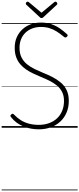

<svg xmlns="http://www.w3.org/2000/svg" viewBox="-20 -1545 959 2322"><path d="M448 19Q401 19 354.5 10.5Q308 2 264.5 -15.5Q221 -33 182.5 -61Q144 -89 114 -128Q106 -137 106 -144.5Q106 -152 115 -160Q125 -169 132 -169.5Q139 -170 152 -157Q189 -118 233.5 -90.5Q278 -63 332 -49Q386 -35 448 -35Q516 -35 572 -55Q628 -75 669 -113Q710 -151 732 -205Q754 -259 754 -325Q754 -388 731 -433Q708 -478 668.5 -510.5Q629 -543 579 -568Q529 -593 474 -615Q427 -635 381 -656.5Q335 -678 295 -705.5Q255 -733 224 -769.5Q193 -806 175.5 -854.5Q158 -903 158 -967Q158 -1039 183 -1095Q208 -1151 252 -1191Q296 -1231 353 -1251.5Q410 -1272 475 -1272Q546 -1272 603 -1252Q660 -1232 705.5 -1200Q751 -1168 790 -1132Q799 -1124 798.5 -1117Q798 -1110 790 -1101Q780 -1092 772.5 -1091.5Q765 -1091 754 -1099Q711 -1135 668.5 -1162.5Q626 -1190 578.5 -1204.5Q531 -1219 475 -1219Q417 -1219 369 -1200.5Q321 -1182 287 -1149Q253 -1116 234.5 -1069.5Q216 -1023 216 -967Q216 -898 240.5 -850Q265 -802 306 -768.5Q347 -735 398 -710.5Q449 -686 502 -664Q558 -642 613 -614Q668 -586 713.5 -548Q759 -510 785.5 -455.5Q812 -401 812 -325Q812 -249 786 -186Q760 -123 711.5 -77Q663 -31 596.5 -6Q530 19 448 19ZM651 -1525Q658 -1525 665.5 -1517.5Q673 -1510 673 -1501Q673 -1498 672.5 -1495Q672 -1492 668 -1488L508 -1340Q502 -1334 497 -1330.5Q492 -1327 482 -1327Q473 -1327 468 -1330.5Q463 -1334 458 -1340L297 -1489Q294 -1493 293 -1496.5Q292 -1500 292 -1502Q292 -1511 299.5 -1518Q307 -1525 314 -1525Q319 -1525 322.5 -1522.5Q326 -1520 331 -1517L482 -1391L634 -1517Q639 -1520 642.5 -1522.5Q646 -1525 651 -1525ZM0 747H919V757H0ZM0 -20H919V0H0ZM0 -505H919V-500H0ZM0 -1267H919V-1257H0Z"/></svg>

Font: Playwrite VN Guides
Style: Regular
Weight: 400
Designer: Veronika Burian, José Scaglione
Foundry: TypeTogether
Version: Version 1.003